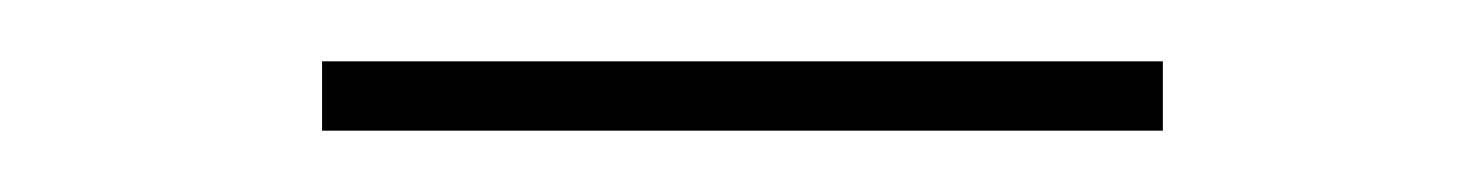

<svg xmlns="http://www.w3.org/2000/svg" viewBox="-20 -343 478 62"><path d="M355.5 -323.2V-300.8H84V-323.2Z"/></svg>

Font: Inter Tight Thin
Style: Regular
Weight: 250
Designer: Rasmus Andersson
Foundry: rsms
Version: Version 3.004